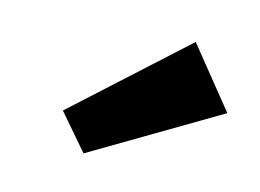

<svg xmlns="http://www.w3.org/2000/svg" viewBox="-39 -790 431 318"><g transform="rotate(10 176.5 -631.0)"><path d="M117 -524 71 -588 268 -738 340 -631Z"/></g></svg>

Font: Taylor Sans Bold LRS
Style: Bold
Weight: 700
Italic angle: -8°
Designer: Natanael Gama
Version: Version 1.001 September 8, 2015